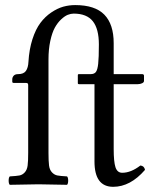

<svg xmlns="http://www.w3.org/2000/svg" viewBox="-20 -718 601 748"><path d="M168.9 -122.1Q168.9 -89.8 171.1 -73Q173.3 -56.2 182.6 -46.4Q191.9 -36.6 203.6 -34.4Q215.3 -32.2 241.2 -30.8Q245.6 -26.4 245.6 -14.4Q245.6 -2.4 241.2 2Q155.3 0 129.9 0Q102.1 0 18.1 2Q13.7 -2.4 13.7 -14.4Q13.7 -26.4 18.1 -30.8Q43.9 -32.2 55.7 -34.4Q67.4 -36.6 76.4 -46.4Q85.4 -56.2 87.6 -73Q89.8 -89.8 89.8 -122.1V-378.9V-382.8V-385.7Q89.8 -386.7 89.6 -388.4Q89.4 -390.1 89.1 -390.6Q88.9 -391.1 88.4 -392.3Q87.9 -393.6 86.9 -393.8Q85.9 -394 84.5 -394.5Q83 -395 81.1 -395H77.1H33.2Q27.8 -395 27.8 -399.9V-409.2Q27.8 -416.5 33.2 -422.9Q38.6 -429.2 50.8 -429.2Q72.3 -429.2 81.1 -441.9Q89.8 -454.6 90.8 -477.1Q93.8 -526.4 106.4 -565.4Q119.1 -604.5 137.5 -628.9Q155.8 -653.3 179.7 -669.4Q203.6 -685.5 226.3 -691.9Q249 -698.2 272.9 -698.2Q350.1 -698.2 386.5 -660.9Q422.9 -623.5 422.9 -549.8V-429.2H533.2Q541 -429.2 541 -422.9V-402.8Q541 -397 533.4 -393.6Q525.9 -390.1 517.1 -390.1H422.9V-137.2Q422.9 -87.9 429.9 -66.4Q437 -44.9 456.1 -44.9Q490.2 -44.9 526.9 -73.2Q542 -71.8 544.9 -56.2Q487.8 9.8 420.9 9.8Q348.1 9.8 348.1 -88.9V-390.1H288.1Q283.2 -390.1 283.2 -394V-424.8Q283.2 -429.2 287.1 -429.2H333Q347.2 -429.2 353.5 -437.5Q359.9 -445.8 362.5 -469.2Q365.2 -492.7 365.2 -544.9Q365.2 -605.5 341.6 -635.3Q317.9 -665 267.1 -665Q255.9 -665 243.9 -660.2Q231.9 -655.3 218.3 -642.6Q204.6 -629.9 193.8 -610.6Q183.1 -591.3 176 -558.8Q168.9 -526.4 168.9 -485.8Z"/></svg>

Font: Linux Libertine G
Style: Regular
Weight: 400
Designer: Philipp H. Poll
Foundry: Philipp H. Poll
Version: Version 4.7.5